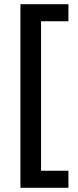

<svg xmlns="http://www.w3.org/2000/svg" viewBox="-20 -734 370 912"><path d="M305 158H77V-714H305V-633H175V77H305Z"/></svg>

Font: Noto Sans Ethiopic Medium
Style: Regular
Weight: 500
Designer: Monotype Design Team
Foundry: Monotype Imaging Inc.
Version: Version 2.102; ttfautohint (v1.8.4.7-5d5b)